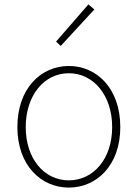

<svg xmlns="http://www.w3.org/2000/svg" viewBox="-20 -840 626 873"><path d="M293 13C419 13 527 -88 527 -262C527 -439 419 -540 293 -540C167 -540 59 -439 59 -262C59 -88 167 13 293 13ZM293 -20C181 -20 97 -118 97 -262C97 -407 181 -507 293 -507C405 -507 490 -407 490 -262C490 -118 405 -20 293 -20ZM256 -631 409 -797 382 -820 235 -651Z"/></svg>

Font: Noto Sans CJK SC Thin
Style: Regular
Weight: 100
Designer: Ryoko NISHIZUKA 西塚涼子 (kana, bopomofo & ideographs); Paul D. Hunt (Latin, Greek & Cyrillic); Sandoll Communications 산돌커뮤니
Foundry: Adobe
Version: Version 2.004;hotconv 1.0.118;makeotfexe 2.5.65603